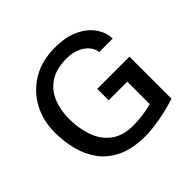

<svg xmlns="http://www.w3.org/2000/svg" viewBox="-161 -808 988 988"><g transform="rotate(-45 332.5 -314.0)"><path d="M597.7 -29.3V-335H363.3V-252H499V-88.9Q464.8 -79.1 429.2 -74.7Q393.6 -70.3 360.4 -70.3Q285.2 -70.3 238.8 -106Q192.4 -141.6 171.9 -200.7Q151.4 -259.8 151.4 -329.1Q151.4 -391.6 172.4 -443.4Q193.4 -495.1 239.7 -526.4Q286.1 -557.6 363.3 -557.6Q404.3 -557.6 436 -543.5Q467.8 -529.3 485.4 -506.8Q502.9 -484.4 503.9 -461.9H602.5Q602.5 -503.9 575.7 -544.9Q548.8 -585.9 494.6 -612.8Q440.4 -639.6 358.4 -639.6Q264.6 -639.6 195.3 -598.6Q126 -557.6 87.9 -487.8Q49.8 -418 49.8 -330.1Q49.8 -267.6 64.9 -206.1Q80.1 -144.5 115.7 -95.2Q151.4 -45.9 213.4 -16.6Q275.4 12.7 369.1 12.7Q409.2 12.7 472.2 2Q535.2 -8.8 597.7 -29.3Z"/></g></svg>

Font: Namkio Khamti Book
Style: Regular
Weight: 500
Designer: Debbi Hosken
Foundry: SIL International
Version: Version 3.917